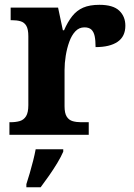

<svg xmlns="http://www.w3.org/2000/svg" viewBox="-20 -568 563 809"><path d="M19.7 0V-53H23.8Q46.8 -53 63.6 -58Q80.3 -63 89.9 -78.5Q99.4 -94 99.4 -125V-415Q99.4 -445 90.8 -459.5Q82.2 -474 66.3 -478.5Q50.5 -483 28.5 -483H24.9V-536H224.7L244.9 -440.5H249.9Q265.2 -475.7 284.2 -499.8Q303.3 -524 330.6 -535.9Q357.9 -547.7 399 -547.7Q456.4 -547.7 482.3 -523.2Q508.2 -498.7 508.2 -459.7Q508.2 -414.2 475.4 -391.8Q442.6 -369.5 382.7 -369.5Q382.7 -397.5 378.9 -415.7Q375 -433.8 365 -443.3Q354.9 -452.7 335.5 -452.7Q313.3 -452.7 297.5 -436Q281.7 -419.2 271.9 -391.8Q262 -364.5 257 -333.2Q252 -302 252 -273V-120Q252 -91 261.2 -76.5Q270.4 -62 286.3 -57.5Q302.2 -53 321.8 -53H353.9V0ZM91.1 208Q97.6 187.7 105.3 161.9Q112.9 136 119.6 109.3Q126.3 82.7 130.3 61H246.5V71Q237.5 92 221.5 118.7Q205.4 145.4 186.5 172.4Q167.6 199.4 151.3 221H91.1Z"/></svg>

Font: Noto Serif Hebrew
Style: Regular
Weight: 400
Designer: Monotype Design Team
Foundry: Monotype Imaging Inc.
Version: Version 2.003